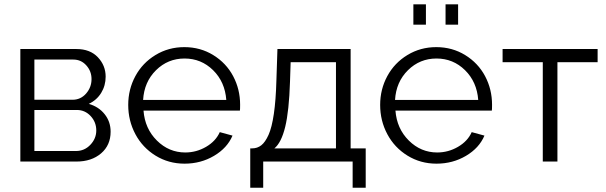

<svg xmlns="http://www.w3.org/2000/svg" viewBox="-20 -748 2805 889"><path d="M74.2 0V-521H334Q397 -521 433.1 -482.9Q469.2 -444.8 469.2 -393.1Q469.2 -351.6 448.5 -317.9Q427.7 -284.2 391.1 -267.1Q437 -253.9 464.6 -219.2Q492.2 -184.6 492.2 -138.2Q492.2 -75.7 448 -37.8Q403.8 0 334 0ZM139.2 -286.1H315.9Q353.5 -286.1 378.7 -314.9Q403.8 -343.8 403.8 -381.8Q403.8 -418.5 379.6 -445.3Q355.5 -472.2 319.8 -472.2H139.2ZM139.2 -48.8H332Q371.1 -48.8 398.4 -77.6Q425.8 -106.4 425.8 -144Q425.8 -182.6 399.7 -210.7Q373.5 -238.8 335.9 -238.8H139.2Z M834.5 9.8Q760.7 9.8 700.4 -27.3Q640.1 -64.5 606.9 -126.7Q573.7 -189 573.7 -262.2Q573.7 -334.5 606.9 -395.8Q640.1 -457 700.2 -493.4Q760.3 -529.8 833.5 -529.8Q907.7 -529.8 967.5 -492.9Q1027.3 -456.1 1059.6 -395.3Q1091.8 -334.5 1091.8 -263.2Q1091.8 -240.7 1090.8 -235.8H644.5Q650.9 -152.3 706.5 -97.2Q762.2 -42 837.9 -42Q889.2 -42 934.1 -68.1Q979 -94.2 997.6 -136.2L1056.6 -120.1Q1032.2 -62.5 970.9 -26.4Q909.7 9.8 834.5 9.8ZM642.6 -285.2H1027.8Q1021.5 -369.1 966.6 -423.1Q911.6 -477.1 834.5 -477.1Q757.3 -477.1 702.4 -422.9Q647.5 -368.7 642.6 -285.2Z M1138.7 121.1V-61H1147.5Q1171.4 -61 1189.7 -75.2Q1208 -89.4 1223.4 -123.5Q1238.8 -157.7 1248 -220.9Q1257.3 -284.2 1259.8 -376L1264.6 -521H1603.5V-61H1673.3V121.1H1612.8V0H1198.7V121.1ZM1250.5 -61H1535.6V-460H1325.7L1322.8 -370.1Q1318.4 -233.4 1300.5 -160.4Q1282.7 -87.4 1250.5 -61Z M1894 -633.8V-728H1952.1V-633.8ZM2043 -633.8V-728H2101.1V-633.8ZM2001 9.8Q1927.2 9.8 1866.9 -27.3Q1806.6 -64.5 1773.4 -126.7Q1740.2 -189 1740.2 -262.2Q1740.2 -334.5 1773.4 -395.8Q1806.6 -457 1866.7 -493.4Q1926.8 -529.8 2000 -529.8Q2074.2 -529.8 2134 -492.9Q2193.8 -456.1 2226.1 -395.3Q2258.3 -334.5 2258.3 -263.2Q2258.3 -240.7 2257.3 -235.8H1811Q1817.4 -152.3 1873 -97.2Q1928.7 -42 2004.4 -42Q2055.7 -42 2100.6 -68.1Q2145.5 -94.2 2164.1 -136.2L2223.1 -120.1Q2198.7 -62.5 2137.5 -26.4Q2076.2 9.8 2001 9.8ZM1809.1 -285.2H2194.3Q2188 -369.1 2133.1 -423.1Q2078.1 -477.1 2001 -477.1Q1923.8 -477.1 1868.9 -422.9Q1814 -368.7 1809.1 -285.2Z M2493.2 0V-460H2307.1V-521H2747.1V-460H2561V0Z"/></svg>

Font: Rawline
Style: Regular
Weight: 400
Designer: Matt McInerney, Pablo Impallari, Rodrigo Fuenzalida
Foundry: Matt McInerney, Pablo Impallari, Rodrigo Fuenzalida
Version: Version 4.020;PS 004.020;hotconv 1.0.88;makeotf.lib2.5.64775